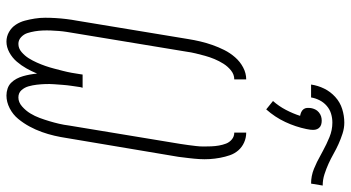

<svg xmlns="http://www.w3.org/2000/svg" viewBox="-266 -813 1087 595"><g transform="rotate(90 277.5 -515.5)"><path d="M276 8Q265 8 254.5 4.5Q244 1 236.5 -6.5Q229 -14 224 -23.5Q219 -33 216 -43.5Q213 -54 211 -65Q209 -76 208 -87Q201 -70 192 -54Q183 -38 171 -24Q159 -10 142.5 -1Q126 8 109 8Q93 8 79 0Q65 -8 56.5 -21Q48 -34 44 -49Q40 -64 37.5 -80Q35 -96 35 -112Q35 -128 36 -144.5Q37 -161 39 -177.5Q41 -194 44 -210L101 -555Q104 -574 108.5 -593Q113 -612 119.5 -630.5Q126 -649 135 -667Q144 -685 157.5 -700.5Q171 -716 189 -725.5Q207 -735 226 -735V-698Q211 -698 198.5 -688Q186 -678 177.5 -664.5Q169 -651 163 -636.5Q157 -622 153 -607.5Q149 -593 145.5 -578.5Q142 -564 140 -549L83 -204Q81 -192 79 -179.5Q77 -167 76 -154.5Q75 -142 74.5 -129.5Q74 -117 74.5 -104.5Q75 -92 77 -80Q79 -68 82.5 -57Q86 -46 95 -37.5Q104 -29 116 -29Q116 -29 116 -29Q116 -29 116 -29Q130 -29 141.5 -39Q153 -49 160.5 -61Q168 -73 174 -86.5Q180 -100 184.5 -113Q189 -126 192.5 -139.5Q196 -153 199.5 -166.5Q203 -180 205.5 -193.5Q208 -207 210 -221L211 -228H252L250 -221Q248 -207 246 -193.5Q244 -180 243 -166.5Q242 -153 241 -139.5Q240 -126 240.5 -112.5Q241 -99 242.5 -86Q244 -73 247.5 -60.5Q251 -48 259.5 -38.5Q268 -29 282 -29Q297 -29 310 -40.5Q323 -52 331.5 -66Q340 -80 345.5 -95Q351 -110 355.5 -125Q360 -140 363.5 -155Q367 -170 369 -186L426 -531Q428 -543 429.5 -555Q431 -567 432.5 -579Q434 -591 434 -603Q434 -615 433.5 -627Q433 -639 431 -650.5Q429 -662 425 -672.5Q421 -683 412 -690.5Q403 -698 391 -698V-735Q407 -735 421.5 -728.5Q436 -722 446 -710.5Q456 -699 461 -684.5Q466 -670 469 -654Q472 -638 473 -622Q474 -606 473 -590Q472 -574 470 -557.5Q468 -541 466 -525L408 -180Q405 -160 400.5 -140.5Q396 -121 389 -101.5Q382 -82 372 -63.5Q362 -45 348.5 -28.5Q335 -12 315.5 -2Q296 8 276 8ZM282 -936H242Q245 -957 254.5 -976.5Q264 -996 280.5 -1011Q297 -1026 318 -1032.5Q339 -1039 360 -1039Q377 -1039 394 -1033.5Q411 -1028 426.5 -1021Q442 -1014 457 -1005.5Q472 -997 487.5 -990Q503 -983 520 -977.5Q537 -972 555 -972L549 -936Q525 -936 503 -945Q481 -954 462 -965L447 -973Q427 -984 405 -993Q383 -1002 360 -1002Q346 -1002 332.5 -998Q319 -994 308 -984.5Q297 -975 290.5 -962Q284 -949 282 -936ZM319 -797 293 -818Q309 -836 320.5 -858Q332 -880 339 -902Q333 -903 327.5 -905.5Q322 -908 318.5 -912.5Q315 -917 314.5 -923Q314 -929 315 -936Q316 -942 319 -948.5Q322 -955 328 -960Q334 -965 340.5 -967Q347 -969 354 -969Q361 -969 367 -967Q373 -965 377 -960Q381 -955 382 -948.5Q383 -942 382 -935V-934L380 -922Q373 -888 358 -856Q343 -824 319 -797Z"/></g></svg>

Font: Iosevka Slab Extralight
Style: Italic
Weight: 200
Italic angle: -9°
Monospace: yes
Designer: Belleve Invis
Foundry: Belleve Invis
Version: Version 11.1.1; ttfautohint (v1.8.3)